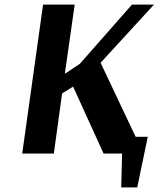

<svg xmlns="http://www.w3.org/2000/svg" viewBox="-20 -670 692 838"><path d="M509 148 513 0H432L299 -292L251 -262L215 0H77L168 -650H306L263 -348L329 -392L556 -650H652L419 -396L572 -73H625L579 148Z"/></svg>

Font: Arsenal SC
Style: Bold Italic
Weight: 700
Italic angle: -9.10001°
Designer: Andrij Shevchenko
Foundry: Stairsfor
Version: Version 2.001; ttfautohint (v1.8.4.7-5d5b)